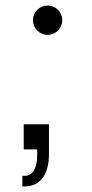

<svg xmlns="http://www.w3.org/2000/svg" viewBox="-20 -540 332 691"><path d="M60.5 130.9H71.3C125.5 129.4 156.2 87.4 156.2 15.1V-92.8H65.4V-2.4H113.8V19C113.8 63 98.6 91.8 70.8 92.8H60.5ZM151.4 -414.6C180.7 -414.6 204.1 -438 204.1 -467.3C204.1 -496.6 180.7 -520 151.4 -520C122.1 -520 98.6 -496.6 98.6 -467.3C98.6 -438 122.1 -414.6 151.4 -414.6Z"/></svg>

Font: Raveo Light
Style: Regular
Weight: 300
Designer: Jakub Foglar, Rasmus Andersson (Inter)
Foundry: Jakubfoglar.com
Version: Version 1.100;Glyphs 3.2.3 (3260)